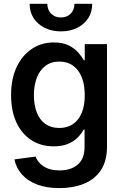

<svg xmlns="http://www.w3.org/2000/svg" viewBox="-20 -757 634 990"><path d="M286.6 212.9Q219.7 212.9 171.1 194.3Q122.6 175.8 93 142.3Q63.5 108.9 54.2 64.9L163.6 50.3Q170.9 70.3 186.8 86.4Q202.6 102.5 227.5 112.1Q252.4 121.6 287.6 121.6Q345.7 121.6 380.9 91.6Q416 61.5 416 0.5V-88.9H411.6Q398.9 -65.9 378.7 -46.1Q358.4 -26.4 328.6 -14.4Q298.8 -2.4 256.8 -2.4Q191.4 -2.4 142.1 -34.2Q92.8 -65.9 64.9 -125.2Q37.1 -184.6 37.1 -267.1Q37.1 -349.6 65.4 -410.4Q93.8 -471.2 143.6 -504.6Q193.4 -538.1 257.8 -538.1Q304.2 -538.1 334.7 -522.7Q365.2 -507.3 383.8 -485.8Q402.3 -464.4 412.6 -445.8H417V-529.3H531.7V-1.5Q531.7 73.7 499.8 121.1Q467.8 168.5 412.1 190.7Q356.4 212.9 286.6 212.9ZM285.2 -97.2Q347.7 -97.2 382.3 -141.8Q417 -186.5 417 -266.6Q417 -319.8 401.6 -358.4Q386.2 -397 356.9 -418.2Q327.6 -439.5 286.1 -439.5Q243.2 -439.5 213.9 -417.2Q184.6 -395 169.7 -355.7Q154.8 -316.4 154.8 -266.6Q154.8 -215.8 169.4 -177.7Q184.1 -139.6 213.4 -118.4Q242.7 -97.2 285.2 -97.2ZM293.9 -595.2Q247.1 -595.2 210.4 -613.5Q173.8 -631.8 153.3 -663.6Q132.8 -695.3 132.8 -737.3H224.1Q224.1 -706.1 243.7 -686.5Q263.2 -667 293.9 -667Q325.2 -667 344.5 -686.5Q363.8 -706.1 363.8 -737.3H455.6Q455.6 -695.3 435.1 -663.6Q414.6 -631.8 378.2 -613.5Q341.8 -595.2 293.9 -595.2Z"/></svg>

Font: Inter Cardless Tabular Medium
Style: Regular
Weight: 500
Designer: Rasmus Andersson
Foundry: rsms
Version: Version 4.000;git-4fc901f